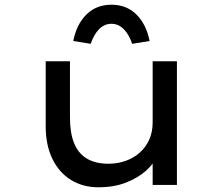

<svg xmlns="http://www.w3.org/2000/svg" viewBox="-20 -785 946 815"><path d="M398 10Q332 10 281.5 -21Q231 -52 202.5 -110.5Q174 -169 174 -249V-525H277V-285Q277 -221 294.5 -177.5Q312 -134 348.5 -112Q385 -90 440 -90Q479 -90 513 -102Q547 -114 573 -137Q599 -160 613.5 -192.5Q628 -225 628 -265V-525H731V0H628V-110L646 -122Q634 -91 600 -60.5Q566 -30 515 -10Q464 10 398 10ZM365 -599 291 -611Q305 -682 347 -723.5Q389 -765 453 -765Q517 -765 559 -723.5Q601 -682 615 -611L541 -599Q528 -638 505.5 -661Q483 -684 453 -684Q423 -684 400.5 -661Q378 -638 365 -599Z"/></svg>

Font: Lexend Tera
Style: Regular
Weight: 400
Designer: Bonnie Shaver-Troup, Thomas Jockin
Foundry: Lexend
Version: Version 1.007